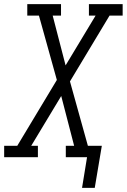

<svg xmlns="http://www.w3.org/2000/svg" viewBox="-50 -755 609 922"><path d="M344 147 368 0H266V-55H306L244 -294L100 -55H132V0H-30V-55H33L223 -371L137 -680H81V-735H243V-680H203L265 -441L409 -680H377V-735H539V-680H476L286 -364L372 -55H439L405 147Z"/></svg>

Font: Iosevka Slab Light Oblique
Style: Regular
Weight: 300
Italic angle: -9°
Monospace: yes
Designer: Belleve Invis
Foundry: Belleve Invis
Version: Version 11.1.1; ttfautohint (v1.8.3)